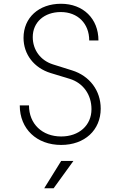

<svg xmlns="http://www.w3.org/2000/svg" viewBox="-20 -760 640 1020"><path d="M305 10C430 10 515 -69 515 -183C515 -279 456 -357 363 -386L261 -418C195 -439 154 -495 154 -563C154 -642 215 -696 303 -696C393 -696 454 -635 454 -545H503C503 -661 422 -740 304 -740C186 -740 105 -666 105 -559C105 -471 161 -399 249 -372L351 -341C422 -319 466 -257 466 -180C466 -94 400 -35 305 -35C204 -35 134 -102 134 -200H85C85 -75 175 10 305 10ZM215 240H265L370 95H305Z"/></svg>

Font: JetBrains Mono Thin
Style: Regular
Weight: 100
Monospace: yes
Designer: Philipp Nurullin, Konstantin Bulenkov
Foundry: JetBrains
Version: Version 2.305